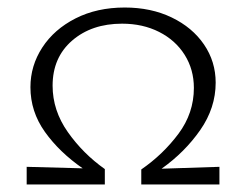

<svg xmlns="http://www.w3.org/2000/svg" viewBox="-20 -491 654 511"><path d="M564 -47V0H356V-40Q414 -80 455 -135Q496 -190 496 -257Q496 -306 471.5 -345Q447 -384 403.5 -406Q360 -428 305 -428Q224 -428 172 -383Q120 -338 120 -263Q120 -197 160.5 -139.5Q201 -82 259 -41V0H51V-47L200 -43Q138 -86 99.5 -140Q61 -194 61 -259Q61 -316 92.5 -364.5Q124 -413 181 -442Q238 -471 312 -471Q382 -471 437 -444.5Q492 -418 523 -372.5Q554 -327 554 -271Q554 -204 513 -145Q472 -86 410 -42Z"/></svg>

Font: Ysabeau SC Semilight
Style: Regular
Weight: 300
Designer: Christian Thalmann (Catharsis Fonts)
Version: Version 0.003